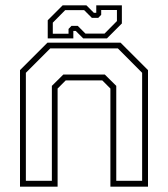

<svg xmlns="http://www.w3.org/2000/svg" viewBox="-20 -700 630 720"><path d="M55 0V-437L158 -540H432L535 -437V0H394V-368L363.5 -398.5H226.5L196 -368V0ZM77 -22H174.5V-378L217.5 -420.5H373L416 -378V-22H513V-427L422 -518.5H168.5L77 -427ZM159 -556V-624L215 -680H304L332 -652H341V-680H437V-612L381 -556H292L264 -584H255V-556ZM178 -573.5H237V-591.5L248 -603H271.5L300.5 -574H372L418.5 -621V-662.5H359.5V-644.5L348.5 -633H324.5L295.5 -662H224.5L178 -615Z"/></svg>

Font: Tourney ExtraLight
Style: Regular
Weight: 250
Designer: Tyler Finck
Foundry: Etcetera Type Co
Version: Version 1.015